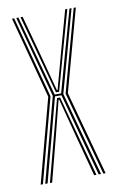

<svg xmlns="http://www.w3.org/2000/svg" viewBox="-73 -642 417 684"><g transform="rotate(-10 135.5 -300.0)"><path d="M34.5 0 79.2 -167.5 115.5 -304 75 -454 35.5 -600H43.2L81.2 -460L122.8 -307.5H146.2L186.2 -451.2L228 -600H235.5L192.8 -445.2L153.5 -304L190.8 -167L236.5 0H228L184.2 -160.2L146.2 -300.8H122.8L85.8 -160.8L43 0ZM51.5 0 92 -153.2 129 -293.8H140L178 -153.5L219.8 0H211.5L172.2 -147.2L135.5 -287.2H133.5L98 -147.8L59.5 0ZM18 0 99 -304 20 -600H27.8L107.2 -304L26.2 0ZM244.8 0 161.8 -304 243.2 -600H251L170 -304L253 0ZM128.8 -314.5 88 -465 50.8 -600H58.5L93.8 -470.5L133.5 -321.2H135.8L174.8 -464.2L212.5 -600H220.2L180.2 -458L140.2 -314.5Z"/></g></svg>

Font: Big Shoulders Inline Text Thin
Style: Regular
Weight: 100
Designer: Patric King
Foundry: XO Type Co
Version: Version 2.002